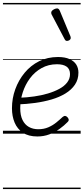

<svg xmlns="http://www.w3.org/2000/svg" viewBox="-20 -905 566 1300"><path d="M233 19Q173 19 135 -6.5Q97 -32 79 -75Q61 -118 61 -172Q61 -239 83.5 -301Q106 -363 147 -412.5Q188 -462 245 -490.5Q302 -519 373 -519Q420 -519 451 -505Q482 -491 496.5 -467.5Q511 -444 511 -413Q511 -367 487.5 -332Q464 -297 423 -272Q382 -247 329 -231.5Q276 -216 217 -208Q158 -200 98 -198L111 -243Q162 -245 211.5 -252Q261 -259 304.5 -272Q348 -285 382 -303.5Q416 -322 435 -347Q454 -372 454 -403Q454 -437 431.5 -453.5Q409 -470 366 -470Q308 -470 261.5 -444Q215 -418 183 -375Q151 -332 134 -279.5Q117 -227 117 -173Q117 -124 132.5 -92.5Q148 -61 175.5 -45.5Q203 -30 239 -30Q277 -30 307 -43Q337 -56 361 -75.5Q385 -95 404 -113Q414 -121 421.5 -120Q429 -119 436 -112Q443 -105 445 -96.5Q447 -88 438 -79Q415 -55 383 -32Q351 -9 313.5 5Q276 19 233 19ZM434 -628Q429 -628 425.5 -630Q422 -632 418 -639L329 -808Q328 -812 327 -815Q326 -818 327 -822Q328 -829 334.5 -834.5Q341 -840 350 -844Q359 -848 367 -848Q378 -848 385 -832L457 -659Q458 -655 458.5 -652Q459 -649 459 -646Q457 -637 449 -632.5Q441 -628 434 -628ZM0 365H526V375H0ZM0 -20H526V0H0ZM0 -505H526V-500H0ZM0 -885H526V-875H0Z"/></svg>

Font: Playwrite DK Uloopet Guides
Style: Regular
Weight: 400
Designer: Veronika Burian, José Scaglione
Foundry: TypeTogether
Version: Version 1.003